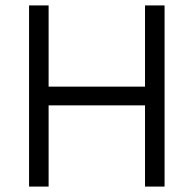

<svg xmlns="http://www.w3.org/2000/svg" viewBox="-20 -687 714 707"><path d="M514 -667V-368H159V-667H87V0H159V-299H514V0H586V-667H514Z"/></svg>

Font: Maven Pro
Style: Regular
Weight: 400
Designer: Joe Prince
Foundry: Joe Prince
Version: Version 1.003